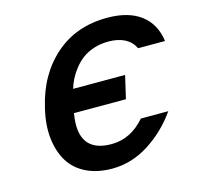

<svg xmlns="http://www.w3.org/2000/svg" viewBox="-108 -846 1005 974"><g transform="rotate(-15 395.0 -359.0)"><path d="M790 -542H648.9Q613.3 -613.8 509.8 -613.8Q468.3 -613.8 432.4 -601.6Q396.5 -589.4 371.8 -570.3Q347.2 -551.3 327.4 -525.6Q307.6 -500 295.9 -476.6Q284.2 -453.1 276.9 -428.2H549.8L522 -308.1H249Q214.4 -106.9 393.1 -106.9Q494.6 -106.9 569.8 -193.8H713.9Q648.9 -101.6 557.9 -43.7Q466.8 14.2 365.2 14.2Q287.1 14.2 229.5 -13.9Q171.9 -42 140.6 -92.8Q109.4 -143.6 101.1 -214.6Q92.8 -285.6 113.8 -372.1Q151.4 -536.6 262 -634.3Q372.6 -731.9 536.1 -731.9Q647.9 -731.9 712.9 -682.6Q777.8 -633.3 790 -542Z"/></g></svg>

Font: Perun
Style: Bold Italic
Weight: 700
Italic angle: -12°
Foundry: Copyright (c) Stefan Peev, Context Ltd, 2016
Version: Version 001.000